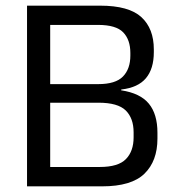

<svg xmlns="http://www.w3.org/2000/svg" viewBox="-20 -659 621 679"><path d="M132.1 0V-68.5H333Q398.2 -68.5 425.3 -96.4Q452.5 -124.2 452.5 -173.2V-190.8Q452.5 -240.8 424.7 -268.3Q396.8 -295.8 328 -295.8H132.4V-361.5H327.2Q388.7 -361.5 414.8 -388.4Q441 -415.2 441 -462.7V-471.7Q441 -518.3 415.7 -544.6Q390.4 -570.9 326.6 -570.9H130.5V-639H334.1Q435.9 -639 480 -598.4Q524 -557.9 524 -484.3V-474.6Q524 -415.8 496.1 -382.5Q468.2 -349.2 409 -342.5L408.3 -339.7Q476.1 -329.4 506.4 -292.4Q536.8 -255.5 536.8 -189.5V-168.9Q536.8 -89.5 490.8 -44.7Q444.8 0 341.2 0ZM75.6 0V-639H157.5V0Z"/></svg>

Font: Anek Odia Medium
Style: Regular
Weight: 500
Designer: Yesha Goshar & Mahesh Sahu (Odia), Yesha Goshar (Latin)
Foundry: Ek Type
Version: Version 1.003